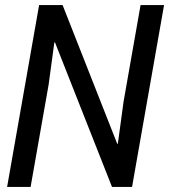

<svg xmlns="http://www.w3.org/2000/svg" viewBox="-20 -736 666 756"><path d="M8 0 134 -716H226.5L441.5 -170H444L466.5 -335.5L533.5 -716H626L500 0H421L196.5 -569H194L171.5 -403L100.5 0Z"/></svg>

Font: Google Sans Code
Style: Italic
Weight: 400
Italic angle: -10°
Monospace: yes
Designer: Google Sans Code Authors
Foundry: Google LLC
Version: Version 6.000